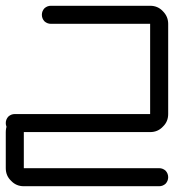

<svg xmlns="http://www.w3.org/2000/svg" viewBox="-645 -645 665 665"><path d="M-562.5 0Q-588.9 0 -606.4 -18.6Q-625 -36.1 -625 -62.5Q-625 -104.5 -625 -187.5Q-625 -213.9 -606.4 -231.4Q-587.9 -250 -562.5 -250Q-417 -250 -125 -250Q-125 -273.4 -125 -343.8Q-125 -356.4 -116.2 -366.2Q-106.4 -375 -93.8 -375Q-81.1 -375 -71.3 -366.2Q-62.5 -356.4 -62.5 -343.8Q-62.5 -312.5 -62.5 -250Q-62.5 -223.6 -81.1 -206.1Q-98.6 -187.5 -125 -187.5Q-270.5 -187.5 -562.5 -187.5Q-562.5 -156.2 -562.5 -62.5Q-445.3 -62.5 -93.8 -62.5Q-81.1 -62.5 -71.3 -53.7Q-62.5 -43.9 -62.5 -31.2Q-62.5 -18.6 -71.3 -8.8Q-81.1 0 -93.8 0Q-250 0 -562.5 0Z M-93.8 -312.5Q-106.4 -312.5 -116.2 -321.3Q-125 -331.1 -125 -343.8Q-125 -417 -125 -562.5Q-210.9 -562.5 -468.8 -562.5Q-481.4 -562.5 -491.2 -571.3Q-500 -581.1 -500 -593.8Q-500 -606.4 -491.2 -616.2Q-481.4 -625 -468.8 -625Q-354.5 -625 -125 -625Q-98.6 -625 -81.1 -606.4Q-62.5 -587.9 -62.5 -562.5Q-62.5 -489.3 -62.5 -343.8Q-62.5 -331.1 -71.3 -321.3Q-81.1 -312.5 -93.8 -312.5Z M-593.8 -187.5Q-606.4 -187.5 -616.2 -196.3Q-625 -206.1 -625 -218.8Q-625 -231.4 -616.2 -241.2Q-606.4 -250 -593.8 -250Q-437.5 -250 -125 -250Q-125 -273.4 -125 -343.8Q-125 -356.4 -116.2 -366.2Q-106.4 -375 -93.8 -375Q-81.1 -375 -71.3 -366.2Q-62.5 -356.4 -62.5 -343.8Q-62.5 -312.5 -62.5 -250Q-62.5 -223.6 -81.1 -206.1Q-98.6 -187.5 -125 -187.5Q-281.2 -187.5 -593.8 -187.5Z"/></svg>

Font: conwrite
Style: Regular
Weight: 400
Designer: Willllllliam
Version: 1.0